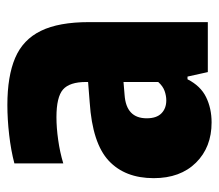

<svg xmlns="http://www.w3.org/2000/svg" viewBox="-57 -541 608 534"><g transform="rotate(-90 247.0 -274.0)"><path d="M173.5 10.5Q104.5 10.5 61.5 -33Q18.5 -76.5 18.5 -150.5Q18.5 -230.5 67.2 -275.8Q116 -321 229 -328.5L286 -333V-338.5Q286 -384.5 265 -402.8Q244 -421 188 -421Q159 -421 125 -416.2Q91 -411.5 59.5 -402V-538Q95.5 -547.5 139 -552.5Q182.5 -557.5 222 -557.5Q302 -557.5 353 -535.8Q404 -514 428.2 -464.2Q452.5 -414.5 452.5 -330.5V0H313.5L301 -56.5H293.5Q275 -20 243.8 -4.8Q212.5 10.5 173.5 10.5ZM185 -170Q185 -142.5 198.8 -129Q212.5 -115.5 235 -115.5Q247.5 -115.5 261 -120.2Q274.5 -125 286 -138V-234.5L250 -231.5Q185 -227 185 -170Z"/></g></svg>

Font: Encode Sans Cnd XBd
Style: Regular
Weight: 800
Width: 3
Designer: Multiple Designers
Foundry: Impallari Type
Version: Version 3.002; ttfautohint (v1.8.3) -l 8 -r 50 -G 200 -x 14 